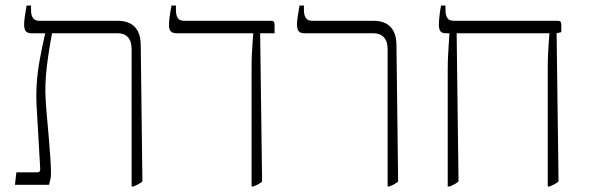

<svg xmlns="http://www.w3.org/2000/svg" viewBox="-20 -667 2129 693"><path d="M455 6V-489Q455 -518 442 -532.5Q429 -547 404 -547H93Q79 -547 73 -554.5Q67 -562 67 -579Q67 -589 69.5 -607Q72 -625 76 -647H92V-630Q92 -611 99.5 -601.5Q107 -592 120 -592H405Q431 -592 449.5 -582.5Q468 -573 478 -553.5Q488 -534 488 -503L494 -12Q488 -7 480 -2.5Q472 2 463 6ZM34 0 39 -45H113Q121 -45 123.5 -49Q126 -53 125 -61L112 -287Q110 -330 113 -370.5Q116 -411 124 -454.5Q132 -498 143 -546V-557H168V-547Q162 -516 157 -484.5Q152 -453 148.5 -422Q145 -391 144 -361.5Q143 -332 145 -305Q147 -271 150.5 -233.5Q154 -196 157 -160Q160 -124 162 -93Q164 -62 164 -41Q164 -29 162 -20Q160 -11 157 0Z M888 6V-414Q888 -447 889 -470Q890 -493 891.5 -511.5Q893 -530 894 -546V-547H616Q603 -547 596.5 -554Q590 -561 590 -576Q590 -588 591.5 -600.5Q593 -613 595 -625Q597 -637 599 -647H615V-631Q615 -611 622 -601.5Q629 -592 643 -592H957Q965 -592 968 -589Q971 -586 971 -578V-547H919L926 -12Q921 -7 913 -2.5Q905 2 895 6Z M1379 6V-489Q1379 -518 1365.5 -532.5Q1352 -547 1327 -547H1078Q1064 -547 1058 -554.5Q1052 -562 1052 -579Q1052 -589 1054.5 -607Q1057 -625 1061 -647H1077V-631Q1077 -611 1084.5 -601.5Q1092 -592 1105 -592H1328Q1354 -592 1372.5 -582.5Q1391 -573 1401 -553.5Q1411 -534 1411 -503L1417 -12Q1411 -7 1403.5 -2.5Q1396 2 1386 6Z M1957 6V-413Q1957 -446 1958 -470Q1959 -494 1960.5 -512.5Q1962 -531 1963 -545V-547H1589Q1575 -547 1569.5 -554.5Q1564 -562 1564 -579Q1564 -586 1565 -596.5Q1566 -607 1567.5 -620Q1569 -633 1572 -647H1588V-631Q1588 -611 1595 -601.5Q1602 -592 1617 -592H1992Q2000 -592 2003 -589Q2006 -586 2006 -578V-551L1989 -547L1996 -12Q1990 -7 1982 -2.5Q1974 2 1965 6ZM1596 6V-413Q1596 -446 1597.5 -470Q1599 -494 1600 -512.5Q1601 -531 1602 -545V-565H1628L1635 -12Q1629 -7 1621 -2.5Q1613 2 1604 6Z"/></svg>

Font: Noto Serif Hebrew ExtraLight
Style: Regular
Weight: 250
Version: Version 2.003